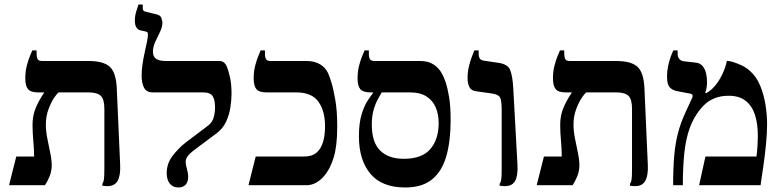

<svg xmlns="http://www.w3.org/2000/svg" viewBox="-20 -820 3461 850"><path d="M456 4Q450 4 444 3.5Q438 3 433 2V-6Q438 -13 440 -25Q442 -37 442 -75V-338Q442 -381 426 -396Q410 -411 371 -411H148Q116 -411 104 -425.5Q92 -440 92 -473Q92 -503 98.5 -528.5Q105 -554 112.5 -572Q120 -590 123 -597H142V-586Q142 -565 147 -557.5Q152 -550 166 -550H371Q439 -550 466.5 -524Q494 -498 497 -429L512 -89Q514 -44 501 -20Q488 4 456 4ZM20 0 52 -127H131Q131 -145 130 -162Q129 -179 127.5 -196Q126 -213 125 -231Q124 -249 124 -267Q124 -309 138.5 -343Q153 -377 175 -409V-427H240V-411Q234 -408 220.5 -388.5Q207 -369 195 -337.5Q183 -306 183 -268Q183 -240 189.5 -207Q196 -174 202.5 -143Q209 -112 209 -88Q209 -63 199.5 -39.5Q190 -16 179 0Z M770 10Q745 10 731.5 -7.5Q718 -25 718 -53Q718 -96 744 -130Q770 -164 802 -189L900 -263Q919 -277 925.5 -298.5Q932 -320 932 -346Q932 -376 922 -393.5Q912 -411 878 -411H656Q628 -411 617.5 -432Q607 -453 607 -485Q607 -509 611 -536.5Q615 -564 621 -590Q627 -616 631 -636.5Q635 -657 635 -667Q635 -675 632 -677.5Q629 -680 623 -681L601 -686Q591 -688 584 -698.5Q577 -709 577 -728Q577 -750 583.5 -770.5Q590 -791 593 -800H612V-782Q612 -771 625 -768L671 -757Q691 -753 695 -739Q699 -725 699 -720Q699 -701 688.5 -679Q678 -657 667.5 -635Q657 -613 657 -591Q657 -569 671.5 -559.5Q686 -550 713 -550H950Q964 -550 972 -543Q980 -536 984 -526Q989 -515 997 -483Q1005 -451 1005 -405Q1005 -378 1000 -345Q995 -312 981 -281.5Q967 -251 939 -230L836 -153Q819 -140 810.5 -128Q802 -116 802 -104Q802 -91 807.5 -72.5Q813 -54 813 -36Q813 -14 801.5 -2Q790 10 770 10Z M1080 0 1112 -127H1326Q1361 -127 1381 -144Q1401 -161 1410 -191Q1419 -221 1419 -261Q1419 -328 1390 -369.5Q1361 -411 1290 -411H1159Q1127 -411 1115 -425.5Q1103 -440 1103 -473Q1103 -503 1109.5 -528.5Q1116 -554 1123.5 -572Q1131 -590 1134 -597H1153V-576Q1153 -566 1158 -558Q1163 -550 1177 -550H1338Q1373 -550 1397.5 -535Q1422 -520 1433 -495Q1437 -487 1446.5 -457Q1456 -427 1464.5 -377.5Q1473 -328 1473 -260Q1473 -175 1457.5 -123.5Q1442 -72 1415 -41Q1399 -22 1379 -11Q1359 0 1337 0Z M1774 10Q1671 10 1620 -50.5Q1569 -111 1569 -217Q1569 -275 1581 -314Q1593 -353 1608.5 -376Q1624 -399 1632 -409V-427H1670V-411Q1665 -402 1654 -383Q1643 -364 1634.5 -335.5Q1626 -307 1626 -268Q1626 -190 1663 -153.5Q1700 -117 1768 -117Q1848 -117 1885 -160Q1922 -203 1922 -275Q1922 -314 1909 -344.5Q1896 -375 1868 -393Q1840 -411 1795 -411H1619Q1587 -411 1575 -425.5Q1563 -440 1563 -473Q1563 -503 1569.5 -528.5Q1576 -554 1583.5 -572Q1591 -590 1594 -597H1613V-576Q1613 -566 1618 -558Q1623 -550 1637 -550H1839Q1876 -550 1899.5 -534.5Q1923 -519 1936 -495Q1943 -484 1952 -458.5Q1961 -433 1968 -391.5Q1975 -350 1975 -288Q1975 -196 1956 -129Q1937 -62 1893 -26Q1849 10 1774 10Z M2215 4Q2209 4 2203 3.5Q2197 3 2192 2V-6Q2197 -13 2199 -25Q2201 -37 2201 -75V-333Q2201 -376 2193.5 -389Q2186 -402 2158 -406L2088 -416Q2066 -419 2058 -434.5Q2050 -450 2050 -475Q2050 -502 2056 -526.5Q2062 -551 2069.5 -570Q2077 -589 2080 -597H2099V-585Q2099 -569 2104 -561Q2109 -553 2124 -551L2186 -542Q2229 -536 2239 -509Q2249 -482 2252 -434L2271 -89Q2273 -40 2260 -18Q2247 4 2215 4Z M2792 4Q2786 4 2780 3.5Q2774 3 2769 2V-6Q2774 -13 2776 -25Q2778 -37 2778 -75V-338Q2778 -381 2762 -396Q2746 -411 2707 -411H2484Q2452 -411 2440 -425.5Q2428 -440 2428 -473Q2428 -503 2434.5 -528.5Q2441 -554 2448.5 -572Q2456 -590 2459 -597H2478V-586Q2478 -565 2483 -557.5Q2488 -550 2502 -550H2707Q2775 -550 2802.5 -524Q2830 -498 2833 -429L2848 -89Q2850 -44 2837 -20Q2824 4 2792 4ZM2356 0 2388 -127H2467Q2467 -145 2466 -162Q2465 -179 2463.5 -196Q2462 -213 2461 -231Q2460 -249 2460 -267Q2460 -309 2474.5 -343Q2489 -377 2511 -409V-427H2576V-411Q2570 -408 2556.5 -388.5Q2543 -369 2531 -337.5Q2519 -306 2519 -268Q2519 -240 2525.5 -207Q2532 -174 2538.5 -143Q2545 -112 2545 -88Q2545 -63 2535.5 -39.5Q2526 -16 2515 0Z M2960 0Q2960 -78 2965 -132.5Q2970 -187 2981.5 -231Q2993 -275 3014 -321L3043 -384Q3048 -394 3045.5 -399.5Q3043 -405 3033 -406L2975 -417Q2956 -421 2944.5 -434Q2933 -447 2933 -481Q2933 -505 2937.5 -526.5Q2942 -548 2948.5 -566.5Q2955 -585 2961 -597H2980V-581Q2980 -568 2987 -559.5Q2994 -551 3005 -549L3058 -543Q3080 -541 3091 -527Q3102 -513 3106 -494.5Q3110 -476 3110 -459Q3110 -443 3108 -430.5Q3106 -418 3102 -410L3105 -407Q3125 -417 3143.5 -438Q3162 -459 3176.5 -488.5Q3191 -518 3198 -550H3204Q3210 -550 3226.5 -545Q3243 -540 3263.5 -530.5Q3284 -521 3300 -506Q3329 -481 3345.5 -440.5Q3362 -400 3369 -355.5Q3376 -311 3376 -271Q3376 -230 3371 -179.5Q3366 -129 3359 -81.5Q3352 -34 3347 0H3075L3103 -127H3329Q3332 -150 3333.5 -174.5Q3335 -199 3335 -218Q3335 -273 3322 -312.5Q3309 -352 3280.5 -374Q3252 -396 3207 -396Q3171 -396 3146 -386Q3121 -376 3105.5 -362.5Q3090 -349 3080 -336Q3049 -298 3032.5 -250.5Q3016 -203 3009.5 -142Q3003 -81 3003 0Z"/></svg>

Font: Frank Ruhl Libre Medium
Style: Regular
Weight: 500
Designer: Yanek Iontef
Foundry: Fontef
Version: Version 6.004